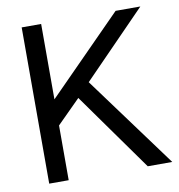

<svg xmlns="http://www.w3.org/2000/svg" viewBox="-76 -736 752 806"><g transform="rotate(-10 299.5 -333.0)"><path d="M306.6 -390.6 593.8 0H489.3L252 -333L152.3 -233.4V0H69.3V-666H152.3V-344.7L469.7 -666H575.2Z"/></g></svg>

Font: BF_TEXT
Style: Regular
Weight: 400
Foundry: EA DICE
Version: Version 1.404